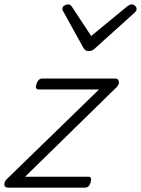

<svg xmlns="http://www.w3.org/2000/svg" viewBox="-30 -860 646 880"><path d="M8 0Q-10 0 -10 -14Q-10 -28 0 -38L424 -450H148Q139 -450 136 -456Q133 -462 137 -475Q141 -487 147.5 -493.5Q154 -500 163 -500H497Q508 -500 512 -493.5Q516 -487 514.5 -478Q513 -469 504 -460L85 -50H375Q384 -50 386.5 -44Q389 -38 385 -23Q382 -12 375.5 -6Q369 0 359 0ZM573 -840Q582 -840 589 -833.5Q596 -827 596 -819Q596 -813 593.5 -809.5Q591 -806 587 -802L406 -639Q398 -631 391 -628.5Q384 -626 376 -626Q369 -626 363 -629Q357 -632 352 -641L262 -804Q259 -808 257.5 -812Q256 -816 256 -820Q256 -829 265 -834.5Q274 -840 281 -840Q288 -840 291.5 -837.5Q295 -835 299 -830L388 -695L552 -830Q559 -835 563.5 -837.5Q568 -840 573 -840Z"/></svg>

Font: Playwrite US Trad ExtraLight
Style: Regular
Weight: 250
Designer: Veronika Burian, José Scaglione
Foundry: TypeTogether
Version: Version 1.003